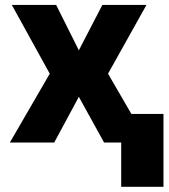

<svg xmlns="http://www.w3.org/2000/svg" viewBox="-20 -565 668 761"><path d="M26.9 -545.4H202.6L292.5 -365.7L385.7 -545.4H560.5L408.2 -272.9L566.4 0H392.6L292.5 -181.2L194.8 0H19L177.2 -272.9ZM460.4 -113.3H627.9V175.3H460.4Z"/></svg>

Font: My Font
Style: Regular
Weight: 500
Designer: Rasmus Andersson
Foundry: rsms
Version: Version 0.001